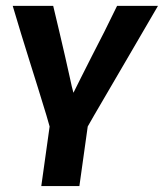

<svg xmlns="http://www.w3.org/2000/svg" viewBox="-20 -625 560 645"><path d="M246.7 0H118.7L146.7 -200L136 -237.3Q108 -329.3 79.3 -420Q50.7 -510.7 22.7 -605.3H158.7Q169.3 -562.7 179.3 -518.7Q189.3 -474.7 198.7 -435.3Q208 -396 214.7 -364Q221.3 -332 226.7 -313.3Q226.7 -313.3 252 -364Q268 -396 288 -435.3Q308 -474.7 330.7 -518.7L373.3 -605.3H510.7Q456 -510.7 402.7 -420Q349.3 -329.3 296 -237.3L274.7 -200Z"/></svg>

Font: Timmana
Style: Regular
Weight: 400
Designer: Appaji Ambarisha Darbha
Foundry: Andhrapradesh Society for Knowledge Networks
Version: Version 1.0.4; ttfautohint (v1.2.42-39fb)